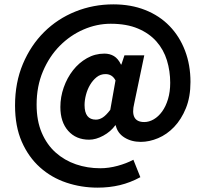

<svg xmlns="http://www.w3.org/2000/svg" viewBox="-20 -689 943 881"><path d="M428 172Q353 172 284.5 149Q216 126 163.5 79Q111 32 80 -38.5Q49 -109 49 -205Q49 -310 85 -395.5Q121 -481 182.5 -542Q244 -603 326 -636Q408 -669 500 -669Q581 -669 646.5 -643Q712 -617 758 -569.5Q804 -522 829 -456.5Q854 -391 854 -313Q854 -244 833 -192.5Q812 -141 779 -106.5Q746 -72 705.5 -55Q665 -38 626 -38Q583 -38 551 -58Q519 -78 511 -114H509Q488 -85 454 -66.5Q420 -48 389 -48Q329 -48 293 -88.5Q257 -129 257 -198Q257 -244 272.5 -288Q288 -332 315 -366.5Q342 -401 379 -422Q416 -443 459 -443Q484 -443 503 -431.5Q522 -420 535 -393H537L551 -435H642L596 -215Q575 -129 642 -129Q664 -129 685.5 -141.5Q707 -154 724 -177.5Q741 -201 751 -234.5Q761 -268 761 -309Q761 -363 746 -412Q731 -461 698 -498.5Q665 -536 613 -558Q561 -580 488 -580Q424 -580 363 -553.5Q302 -527 254 -478.5Q206 -430 177 -361.5Q148 -293 148 -209Q148 -135 171.5 -80Q195 -25 235.5 11Q276 47 328.5 65Q381 83 440 83Q479 83 519.5 72Q560 61 592 44L624 124Q578 149 530 160.5Q482 172 428 172ZM420 -140Q436 -140 451.5 -150Q467 -160 486 -185L510 -320Q495 -349 464 -349Q441 -349 423.5 -335Q406 -321 393.5 -300Q381 -279 374.5 -254Q368 -229 368 -207Q368 -140 420 -140Z"/></svg>

Font: TT Toshiba Sans
Style: Bold
Weight: 700
Designer: Paul D. Hunt
Foundry: Toshiba Corporation
Version: Version 2.020;PS 2.000;hotconv 1.0.86;makeotf.lib2.5.63406